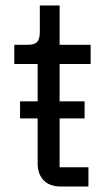

<svg xmlns="http://www.w3.org/2000/svg" viewBox="-20 -679 397 699"><path d="M302 0H202Q160 0 138.5 -23Q117 -46 117 -84V-248H53V-310H117V-446H32V-516H80Q106 -516 115.5 -526.5Q125 -537 125 -563V-659H197V-516H310V-446H197V-310H288V-248H197V-70H302Z"/></svg>

Font: Aneliza
Style: Regular
Weight: 400
Designer: Mike Abbink, Paul van der Laan, Pieter van Rosmalen
Foundry: Bold Monday
Version: Version 3.001;September 8, 2019;FontCreator 11.5.0.2425 64-b